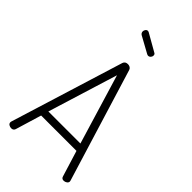

<svg xmlns="http://www.w3.org/2000/svg" viewBox="-288 -1030 1106 1106"><g transform="rotate(45 265.0 -477.0)"><path d="M51 0Q41 0 32 -5.5Q23 -11 23 -22Q23 -26 24 -28L238 -719Q244 -737 266 -737Q275 -737 283 -732.5Q291 -728 294 -719L506 -28Q506 -26 506.5 -25Q507 -24 507 -22Q507 -13 498 -6.5Q489 0 478 0Q462 0 458 -15L409 -174H121L73 -15Q68 0 51 0ZM395 -220 266 -647 134 -220ZM203 -911Q192 -918 192 -931Q192 -939 197.5 -946.5Q203 -954 212 -954Q215 -954 219 -952L326 -891Q335 -887 335 -876Q335 -867 328.5 -860Q322 -853 313 -853Q309 -853 303 -856Z"/></g></svg>

Font: AkaAcidDosis
Style: Light
Weight: 300
Designer: Edgar Tolentino, Pablo Impallari, Igino Marini, Aka-Acid
Foundry: Edgar Tolentino, Pablo Impallari, Igino Marini, Aka-Acid
Version: Version 1.007